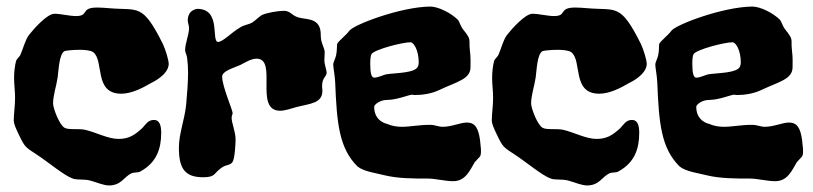

<svg xmlns="http://www.w3.org/2000/svg" viewBox="-20 -544 2482 586"><path d="M495 -348C495 -361 485 -393 477 -410C414 -536 402 -511 313 -519C300 -520 287 -521 277 -521C224 -521 253 -495 212 -495C192 -495 166 -502 146 -502C124 -502 83 -456 69 -438C57 -423 51 -396 42 -376C38 -369 31 -364 29 -358C25 -342 23 -324 23 -306C23 -286 26 -266 26 -246C26 -221 22 -196 22 -177C22 -165 29 -151 38 -132C56 -94 59 -94 91 -73C129 -48 176 -8 202 1C215 6 236 2 255 7C277 13 296 22 313 22C350 22 358 -4 381 -15C390 -19 401 -16 409 -21C458 -48 472 -90 472 -139C472 -161 467 -178 450 -178C430 -178 424 -162 412 -151C390 -131 372 -120 342 -120C309 -120 274 -140 239 -148C220 -152 189 -147 177 -154C161 -163 142 -214 142 -228C142 -253 152 -281 156 -308C159 -328 160 -379 177 -388C178 -389 200 -392 223 -392C240 -392 257 -390 264 -385C299 -360 265 -258 350 -258C382 -258 416 -276 440 -290C446 -293 493 -315 495 -348Z M977 -322C977 -330 970 -347 970 -360C970 -368 971 -377 971 -384C971 -399 959 -411 959 -436C960 -492 915 -483 890 -491C870 -497 866 -511 847 -511C828 -511 794 -505 779 -498C771 -493 761 -483 751 -476C740 -469 725 -468 714 -461C700 -453 678 -435 678 -435C678 -435 679 -435 680 -436C677 -434 676 -433 676 -433C676 -433 677 -434 677 -434C682 -439 657 -416 646 -416C623 -416 657 -517 582 -517C587 -517 553 -518 553 -481C553 -474 557 -468 557 -457C556 -435 545 -411 545 -391C545 -384 550 -376 551 -368C553 -352 554 -338 554 -324C554 -293 551 -254 548 -223C543 -177 526 -136 526 -93C526 -30 544 -3 600 -3C640 -3 631 -16 659 -34C672 -42 683 -39 690 -50C697 -61 699 -110 699 -118C699 -143 687 -167 687 -185C687 -191 690 -195 690 -199C690 -208 658 -281 658 -310C658 -328 695 -337 714 -346C723 -350 745 -365 763 -365C829 -365 754 -206 835 -206C851 -206 869 -213 884 -217C926 -228 964 -228 964 -267C964 -272 963 -276 963 -281C963 -307 976 -309 977 -322Z M1445 -117C1440 -153 1430 -170 1405 -170C1385 -170 1359 -157 1331 -157C1318 -157 1308 -163 1292 -163C1258 -163 1232 -157 1207 -157C1192 -157 1177 -159 1161 -166C1161 -166 1122 -173 1122 -218C1122 -225 1140 -239 1161 -239C1193 -239 1230 -256 1239 -255C1242 -254 1244 -254 1247 -254C1269 -254 1297 -258 1320 -269C1375 -295 1416 -302 1416 -339C1416 -357 1417 -365 1414 -392C1410 -427 1421 -420 1392 -456C1386 -464 1382 -479 1377 -484C1357 -504 1318 -524 1293 -524C1203 -523 1060 -469 1046 -450C1036 -436 1013 -419 1009 -410C1008 -407 1009 -390 1006 -376C1004 -366 997 -353 997 -348C997 -337 1002 -315 1003 -293C1008 -167 1015 -92 1071 -36C1091 -20 1127 -16 1154 -9C1195 1 1242 1 1287 1C1308 1 1339 9 1363 9C1401 9 1414 -24 1429 -49C1444 -67 1448 -63 1448 -84C1448 -93 1446 -104 1445 -117ZM1256 -342C1248 -320 1187 -322 1158 -317C1152 -316 1134 -307 1122 -307C1113 -307 1110 -323 1110 -350C1110 -363 1111 -374 1114 -379C1123 -393 1208 -415 1233 -415C1242 -415 1258 -392 1258 -353C1258 -349 1257 -345 1256 -342Z M1954 -348C1954 -361 1944 -393 1936 -410C1873 -536 1861 -511 1772 -519C1759 -520 1746 -521 1736 -521C1683 -521 1712 -495 1671 -495C1651 -495 1625 -502 1605 -502C1583 -502 1542 -456 1528 -438C1516 -423 1510 -396 1501 -376C1497 -369 1490 -364 1488 -358C1484 -342 1482 -324 1482 -306C1482 -286 1485 -266 1485 -246C1485 -221 1481 -196 1481 -177C1481 -165 1488 -151 1497 -132C1515 -94 1518 -94 1550 -73C1588 -48 1635 -8 1661 1C1674 6 1695 2 1714 7C1736 13 1755 22 1772 22C1809 22 1817 -4 1840 -15C1849 -19 1860 -16 1868 -21C1917 -48 1931 -90 1931 -139C1931 -161 1926 -178 1909 -178C1889 -178 1883 -162 1871 -151C1849 -131 1831 -120 1801 -120C1768 -120 1733 -140 1698 -148C1679 -152 1648 -147 1636 -154C1620 -163 1601 -214 1601 -228C1601 -253 1611 -281 1615 -308C1618 -328 1619 -379 1636 -388C1637 -389 1659 -392 1682 -392C1699 -392 1716 -390 1723 -385C1758 -360 1724 -258 1809 -258C1841 -258 1875 -276 1899 -290C1905 -293 1952 -315 1954 -348Z M2428 -117C2423 -153 2413 -170 2388 -170C2368 -170 2342 -157 2314 -157C2301 -157 2291 -163 2275 -163C2241 -163 2215 -157 2190 -157C2175 -157 2160 -159 2144 -166C2144 -166 2105 -173 2105 -218C2105 -225 2123 -239 2144 -239C2176 -239 2213 -256 2222 -255C2225 -254 2227 -254 2230 -254C2252 -254 2280 -258 2303 -269C2358 -295 2399 -302 2399 -339C2399 -357 2400 -365 2397 -392C2393 -427 2404 -420 2375 -456C2369 -464 2365 -479 2360 -484C2340 -504 2301 -524 2276 -524C2186 -523 2043 -469 2029 -450C2019 -436 1996 -419 1992 -410C1991 -407 1992 -390 1989 -376C1987 -366 1980 -353 1980 -348C1980 -337 1985 -315 1986 -293C1991 -167 1998 -92 2054 -36C2074 -20 2110 -16 2137 -9C2178 1 2225 1 2270 1C2291 1 2322 9 2346 9C2384 9 2397 -24 2412 -49C2427 -67 2431 -63 2431 -84C2431 -93 2429 -104 2428 -117ZM2239 -342C2231 -320 2170 -322 2141 -317C2135 -316 2117 -307 2105 -307C2096 -307 2093 -323 2093 -350C2093 -363 2094 -374 2097 -379C2106 -393 2191 -415 2216 -415C2225 -415 2241 -392 2241 -353C2241 -349 2240 -345 2239 -342Z"/></svg>

Font: Freckle Face
Style: Regular
Weight: 400
Designer: Astigmatic (AOETI)
Foundry: Astigmatic (AOETI)
Version: Version 1.000